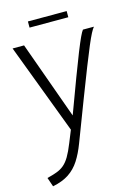

<svg xmlns="http://www.w3.org/2000/svg" viewBox="-140 -755 810 1115"><g transform="rotate(-15 265.0 -197.0)"><path d="M36 284 17 229Q51.5 220.5 76.2 211.2Q101 202 120 186Q139 170 155.8 141.8Q172.5 113.5 191 67L221 -7L16 -550H85L252.5 -84Q298 -207 330 -292.2Q362 -377.5 383.5 -431Q405 -484.5 418.2 -512.8Q431.5 -541 439 -550H505Q496.5 -540.5 484.5 -517.5Q472.5 -494.5 454 -451Q435.5 -407.5 407.8 -337.2Q380 -267 340.5 -164Q301 -61 246.5 82Q225 139 198.5 180Q172 221 133.5 246.5Q95 272 36 284ZM142.5 -678.5H375.5V-641.5H142.5Z"/></g></svg>

Font: Junction Light
Style: Regular
Weight: 300
Designer: Caroline Hadilaksono
Foundry: Caroline Hadilaksono, Tyler Finck, The League of Moveable Type
Version: Version 2.000; ttfautohint (v1.8.3)